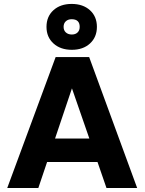

<svg xmlns="http://www.w3.org/2000/svg" viewBox="-20 -934 718 954"><path d="M461.5 -800.5Q461.5 -749.5 427.2 -718Q393 -686.5 337 -686.5Q280.5 -686.5 245.8 -718Q211 -749.5 211 -800.5Q211 -852 245.5 -883.2Q280 -914.5 336 -914.5Q392.5 -914.5 427 -883.2Q461.5 -852 461.5 -800.5ZM296 -800.5Q296 -783 307.2 -772.8Q318.5 -762.5 337 -762.5Q355 -762.5 365.5 -772.8Q376 -783 376 -800.5Q376 -838.5 336 -838.5Q318 -838.5 307 -828.2Q296 -818 296 -800.5ZM661.5 0H509L464.5 -129H214L170.5 0H16L256.5 -650.5H423ZM337.5 -495 253.5 -245.5H424Z"/></svg>

Font: Overused Grotesk
Style: Bold
Weight: 710
Version: Version 0.004